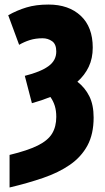

<svg xmlns="http://www.w3.org/2000/svg" viewBox="-20 -583 463 843"><path d="M22 240.2V97.2Q101.1 78.1 145.8 55.9Q190.4 33.7 208.7 3.4Q227.1 -26.9 227.1 -69.8Q227.1 -97.2 220.5 -118.4Q213.9 -139.6 201.2 -157.2Q181.6 -149.4 162.1 -142.8Q142.6 -136.2 120.1 -129.9L88.9 -250Q157.2 -267.1 192.1 -292Q227.1 -316.9 227.1 -356.9Q227.1 -389.2 208.7 -402.1Q190.4 -415 167 -415Q136.2 -415 110.8 -407Q85.4 -398.9 64 -386.2L16.1 -516.1Q54.2 -537.6 95.9 -550.3Q137.7 -563 192.9 -563Q281.7 -563 334.5 -513.7Q387.2 -464.4 387.2 -374Q387.2 -326.7 369.6 -289.8Q352.1 -252.9 319.8 -224.1Q353 -198.7 372.1 -160.6Q391.1 -122.6 391.1 -66.9Q391.1 5.9 363.8 56.2Q336.4 106.4 286.9 140.6Q237.3 174.8 169.7 198Q102.1 221.2 22 240.2Z"/></svg>

Font: Open Sans Condensed ExtraBold
Style: Regular
Weight: 800
Width: 3
Designer: Monotype Design Team
Foundry: Monotype Imaging Inc.
Version: Version 3.000; ttfautohint (v1.8.4)